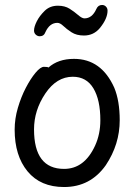

<svg xmlns="http://www.w3.org/2000/svg" viewBox="-20 -729 540 773"><path d="M238 24Q143 24 91 -39Q39 -102 39 -207Q39 -251 52 -295Q65 -339 84 -375.5Q103 -412 123 -436Q143 -460 157 -460Q173 -460 175 -457Q214 -492 278 -492Q388 -492 440 -376Q462 -323 462 -245Q462 -148 406 -64Q344 24 238 24ZM238 -49Q320 -49 363 -143Q384 -189 384 -245Q384 -327 356 -373.5Q328 -420 273 -420Q208 -420 162.5 -352.5Q117 -285 117 -208Q117 -49 238 -49ZM140 -583Q131 -583 124 -589.5Q117 -596 117 -606Q117 -621 128 -643Q139 -665 160 -685.5Q181 -706 213 -706Q241 -706 260 -694Q279 -682 294.5 -668.5Q310 -655 320 -655Q351 -655 368 -693Q375 -709 391 -709Q400 -709 406.5 -702.5Q413 -696 413 -686Q413 -654 382 -616Q357 -586 318 -586Q288 -586 268 -599Q248 -612 235 -624.5Q222 -637 211 -637Q180 -637 163 -600Q157 -583 140 -583Z"/></svg>

Font: LXGW WenKai Mono Medium
Style: Regular
Weight: 500
Monospace: yes
Designer: LXGW / Fontworks Inc.
Foundry: LXGW / Fontworks Inc.
Version: Version 1.520; June 14, 2025